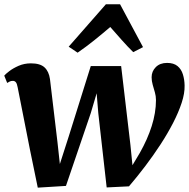

<svg xmlns="http://www.w3.org/2000/svg" viewBox="-24 -852 869 882"><path d="M149.5 10 113.5 -165 57 -451.5Q54 -468 48.8 -474.2Q43.5 -480.5 35.5 -480.5Q26.5 -480.5 21.2 -477.8Q16 -475 9 -471L-4.5 -504.5Q1 -511.5 18.5 -525Q36 -538.5 61.8 -549.8Q87.5 -561 118 -561Q160.5 -561 180.5 -542.5Q200.5 -524 205.5 -489L240 -199L251 -98.5L291.5 -224.5L393 -548.5H532.5L575 -187.5L584.5 -93L618.5 -150Q636 -181 649.8 -212Q663.5 -243 673 -273Q682.5 -303 687.5 -333Q692.5 -363 692.5 -392.5Q692.5 -410.5 687.5 -427.8Q682.5 -445 677.5 -462.5Q672.5 -480 672.5 -497Q672.5 -524.5 691.8 -543.8Q711 -563 743.5 -563Q774 -563 791.5 -548.5Q809 -534 816.2 -510.2Q823.5 -486.5 824 -459.5Q825 -423.5 810.5 -379.5Q796 -335.5 771 -287Q746 -238.5 713.2 -188.2Q680.5 -138 643.5 -89.2Q606.5 -40.5 568.5 4L466 9L427.5 -332.5L420 -423.5L393 -332.5L279 2ZM332.5 -610 291.5 -637.5 462.5 -832.5H527.5L633 -635.5L588 -612.5Q561.5 -638.5 535 -668.5Q508.5 -698.5 482.5 -728Q447 -697.5 409 -667Q371 -636.5 332.5 -610Z"/></svg>

Font: Merriweather 36pt ExtraBold
Style: Italic
Weight: 800
Italic angle: -7.8°
Version: Version 2.101